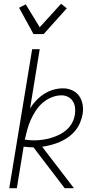

<svg xmlns="http://www.w3.org/2000/svg" viewBox="-20 -995 540 1015"><path d="M157 -815 81 -954 116 -972 190 -851 303 -975 333 -951 211 -815ZM29 0 150 -735H190L139 -422Q153 -445 172.5 -465Q192 -485 215 -499.5Q238 -514 263 -521Q288 -528 314 -528Q339 -528 362 -517.5Q385 -507 398.5 -487.5Q412 -468 416.5 -443.5Q421 -419 417 -393Q413 -370 403.5 -347Q394 -324 378 -304.5Q362 -285 341 -270Q320 -255 297 -245Q274 -235 250.5 -229Q227 -223 203 -219L371 0H322L157 -216H156Q143 -216 130.5 -217Q118 -218 105 -220L69 0ZM159 -253Q181 -253 203.5 -256Q226 -259 248.5 -265.5Q271 -272 292.5 -282.5Q314 -293 332.5 -309.5Q351 -326 362 -347Q373 -368 376 -391Q379 -409 376.5 -427.5Q374 -446 364.5 -460.5Q355 -475 339.5 -483Q324 -491 305 -491Q279 -491 253 -480.5Q227 -470 205.5 -451.5Q184 -433 168.5 -409Q153 -385 142 -360Q131 -335 124 -309Q117 -283 111 -257Q123 -255 135 -254Q147 -253 159 -253Z"/></svg>

Font: Iosevka Curly Extralight
Style: Italic
Weight: 200
Italic angle: -9°
Monospace: yes
Designer: Belleve Invis
Foundry: Belleve Invis
Version: Version 22.1.2; ttfautohint (v1.8.4)